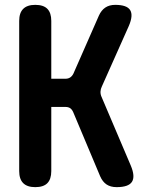

<svg xmlns="http://www.w3.org/2000/svg" viewBox="-20 -760 640 790"><path d="M125 10Q92 10 75.5 -6.5Q59 -23 59 -56V-674Q59 -707 75.5 -723.5Q92 -740 125 -740Q159 -740 175 -723.5Q191 -707 191 -674V-436H249Q261 -436 269 -441.5Q277 -447 282 -457L387 -696Q397 -718 413.5 -729Q430 -740 454 -740Q502 -740 515.5 -718.5Q529 -697 510 -653L399 -404Q394 -394 393.5 -383Q393 -372 398 -361L518 -79Q537 -34 523 -12Q509 10 460 10Q435 10 418.5 -1Q402 -12 392 -35L281 -299Q276 -310 268.5 -315Q261 -320 249 -320H191V-56Q191 -23 175 -6.5Q159 10 125 10Z"/></svg>

Font: Maple Mono NL
Style: Bold
Weight: 700
Monospace: yes
Designer: subframe7536
Version: Version 7.000